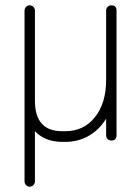

<svg xmlns="http://www.w3.org/2000/svg" viewBox="-20 -527 508 720"><path d="M111 153Q111 161 105.5 167Q100 173 91 173Q83 173 77.5 167Q72 161 72 153V-487Q72 -495 77.5 -501Q83 -507 91 -507Q100 -507 105.5 -501Q111 -495 111 -487V-149Q111 -35 213 -35H225Q294 -35 336 -87.5Q378 -140 378 -228V-487Q378 -495 383.5 -501Q389 -507 398 -507Q417 -507 417 -487V-20Q417 0 398 0Q389 0 383.5 -5.5Q378 -11 378 -20V-82Q353 -41 313.5 -18Q274 5 225 5H213Q149 5 111 -35Z"/></svg>

Font: Libertine Sup Light
Style: Regular
Weight: 300
Designer: Bastien Sozeau
Foundry: NBR — Bastien Sozeau
Version: Version 2.003; ttfautohint (v1.8.4.7-5d5b);gftools[0.9.33]